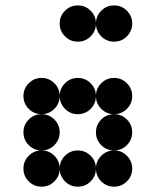

<svg xmlns="http://www.w3.org/2000/svg" viewBox="-20 -704 587 724"><path d="M341.8 -615.2Q341.8 -586.9 321.8 -566.9Q301.8 -546.9 273.4 -546.9Q245.1 -546.9 225.1 -566.9Q205.1 -586.9 205.1 -615.2Q205.1 -643.6 225.1 -663.6Q245.1 -683.6 273.4 -683.6Q301.8 -683.6 321.8 -663.6Q341.8 -643.6 341.8 -615.2ZM478.5 -615.2Q478.5 -586.9 458.5 -566.9Q438.5 -546.9 410.2 -546.9Q381.8 -546.9 361.8 -566.9Q341.8 -586.9 341.8 -615.2Q341.8 -643.6 361.8 -663.6Q381.8 -683.6 410.2 -683.6Q438.5 -683.6 458.5 -663.6Q478.5 -643.6 478.5 -615.2ZM341.8 -341.8Q341.8 -313.5 321.8 -293.5Q301.8 -273.4 273.4 -273.4Q245.1 -273.4 225.1 -293.5Q205.1 -313.5 205.1 -341.8Q205.1 -370.1 225.1 -390.1Q245.1 -410.2 273.4 -410.2Q301.8 -410.2 321.8 -390.1Q341.8 -370.1 341.8 -341.8ZM205.1 -205.1Q205.1 -176.8 185.1 -156.7Q165 -136.7 136.7 -136.7Q108.4 -136.7 88.4 -156.7Q68.4 -176.8 68.4 -205.1Q68.4 -233.4 88.4 -253.4Q108.4 -273.4 136.7 -273.4Q165 -273.4 185.1 -253.4Q205.1 -233.4 205.1 -205.1ZM478.5 -205.1Q478.5 -176.8 458.5 -156.7Q438.5 -136.7 410.2 -136.7Q381.8 -136.7 361.8 -156.7Q341.8 -176.8 341.8 -205.1Q341.8 -233.4 361.8 -253.4Q381.8 -273.4 410.2 -273.4Q438.5 -273.4 458.5 -253.4Q478.5 -233.4 478.5 -205.1ZM341.8 -68.4Q341.8 -40 321.8 -20Q301.8 0 273.4 0Q245.1 0 225.1 -20Q205.1 -40 205.1 -68.4Q205.1 -96.7 225.1 -116.7Q245.1 -136.7 273.4 -136.7Q301.8 -136.7 321.8 -116.7Q341.8 -96.7 341.8 -68.4ZM205.1 -341.8Q205.1 -313.5 185.1 -293.5Q165 -273.4 136.7 -273.4Q108.4 -273.4 88.4 -293.5Q68.4 -313.5 68.4 -341.8Q68.4 -370.1 88.4 -390.1Q108.4 -410.2 136.7 -410.2Q165 -410.2 185.1 -390.1Q205.1 -370.1 205.1 -341.8ZM478.5 -341.8Q478.5 -313.5 458.5 -293.5Q438.5 -273.4 410.2 -273.4Q381.8 -273.4 361.8 -293.5Q341.8 -313.5 341.8 -341.8Q341.8 -370.1 361.8 -390.1Q381.8 -410.2 410.2 -410.2Q438.5 -410.2 458.5 -390.1Q478.5 -370.1 478.5 -341.8ZM205.1 -68.4Q205.1 -40 185.1 -20Q165 0 136.7 0Q108.4 0 88.4 -20Q68.4 -40 68.4 -68.4Q68.4 -96.7 88.4 -116.7Q108.4 -136.7 136.7 -136.7Q165 -136.7 185.1 -116.7Q205.1 -96.7 205.1 -68.4ZM478.5 -68.4Q478.5 -40 458.5 -20Q438.5 0 410.2 0Q381.8 0 361.8 -20Q341.8 -40 341.8 -68.4Q341.8 -96.7 361.8 -116.7Q381.8 -136.7 410.2 -136.7Q438.5 -136.7 458.5 -116.7Q478.5 -96.7 478.5 -68.4Z"/></svg>

Font: DatDot
Style: Bold
Weight: 700
Designer: GGBot
Version: 1.00